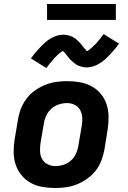

<svg xmlns="http://www.w3.org/2000/svg" viewBox="-20 -935 640 963"><path d="M257 8Q224 8 192.5 2.5Q161 -3 134.5 -17.5Q108 -32 88.5 -55.5Q69 -79 59 -108Q49 -137 48.5 -169.5Q48 -202 53 -234L70 -334Q74 -361 84.5 -388.5Q95 -416 112.5 -439.5Q130 -463 154.5 -480.5Q179 -498 206 -509Q233 -520 261 -524Q289 -528 316 -528Q349 -528 380.5 -522.5Q412 -517 439 -502.5Q466 -488 485.5 -464.5Q505 -441 514.5 -412Q524 -383 524.5 -350.5Q525 -318 520 -286L504 -186Q499 -159 489 -131.5Q479 -104 461 -80.5Q443 -57 418.5 -39.5Q394 -22 367.5 -11Q341 0 312.5 4Q284 8 257 8ZM257 -102Q278 -102 298.5 -108.5Q319 -115 335.5 -129.5Q352 -144 361 -164Q370 -184 373 -204L390 -304Q394 -325 392.5 -345.5Q391 -366 382 -383Q373 -400 355 -409Q337 -418 317 -418Q296 -418 275.5 -411.5Q255 -405 238.5 -390.5Q222 -376 212.5 -356Q203 -336 200 -316L183 -216Q180 -195 181 -174.5Q182 -154 191.5 -137Q201 -120 219 -111Q237 -102 257 -102ZM212 -594 135 -642Q148 -660 160.5 -674.5Q173 -689 184.5 -701Q196 -713 207.5 -723Q219 -733 234 -742Q249 -751 265 -756Q281 -761 298 -761Q303 -761 308 -760.5Q313 -760 317.5 -759Q322 -758 327 -756.5Q332 -755 336.5 -753.5Q341 -752 345 -749.5Q349 -747 353 -744.5Q357 -742 361 -739Q365 -736 368.5 -732.5Q372 -729 375.5 -725.5Q379 -722 382 -719Q385 -716 387.5 -712.5Q390 -709 392.5 -706Q395 -703 399 -698Q403 -693 406 -689.5Q409 -686 412.5 -682.5Q416 -679 416 -678Q416 -677 415 -677Q415 -678 419 -680Q423 -682 426 -684Q429 -686 432.5 -689.5Q436 -693 438 -694.5Q440 -696 442.5 -698Q445 -700 446.5 -702Q448 -704 450.5 -706Q453 -708 455.5 -710.5Q458 -713 460.5 -715.5Q463 -718 465.5 -721Q468 -724 470.5 -727Q473 -730 476 -733.5Q479 -737 482 -740.5Q485 -744 487.5 -748Q490 -752 493.5 -756Q497 -760 500 -764L577 -716Q564 -698 551.5 -683.5Q539 -669 528 -657.5Q517 -646 505 -635.5Q493 -625 478 -616Q463 -607 447.5 -602Q432 -597 415 -597Q410 -597 405 -597.5Q400 -598 395 -599Q390 -600 385.5 -601.5Q381 -603 376 -604.5Q371 -606 367 -608.5Q363 -611 359.5 -613.5Q356 -616 352 -619Q348 -622 344 -625.5Q340 -629 336.5 -632.5Q333 -636 330 -639Q327 -642 324.5 -645.5Q322 -649 319.5 -652Q317 -655 313 -660Q309 -665 306 -668.5Q303 -672 299.5 -675.5Q296 -679 296 -680Q296 -681 297 -681Q297 -680 293.5 -678Q290 -676 286.5 -674Q283 -672 279.5 -669Q276 -666 274 -664Q272 -662 270 -660.5Q268 -659 266 -656.5Q264 -654 261.5 -652Q259 -650 256.5 -647.5Q254 -645 252 -642.5Q250 -640 247.5 -637Q245 -634 242.5 -631Q240 -628 237 -624.5Q234 -621 230.5 -617.5Q227 -614 224.5 -610Q222 -606 219 -602Q216 -598 212 -594ZM561 -835H216V-915H561Z"/></svg>

Font: Iosevka Aile Extrabold
Style: Italic
Weight: 800
Italic angle: -9°
Designer: Belleve Invis
Foundry: Belleve Invis
Version: Version 31.1.0; ttfautohint (v1.8.4)